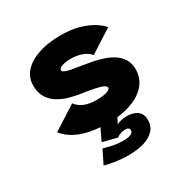

<svg xmlns="http://www.w3.org/2000/svg" viewBox="-164 -653 979 1005"><g transform="rotate(-30 325.0 -151.0)"><path d="M326 11Q264 11 214.5 1.2Q165 -8.5 127.8 -29Q90.5 -49.5 65 -81L209 -173Q219 -159.5 231.8 -150.2Q244.5 -141 260 -135Q275.5 -129 293.8 -126.5Q312 -124 332 -124Q348.5 -124 363.2 -125.8Q378 -127.5 389.5 -130.8Q401 -134 407.5 -138.8Q414 -143.5 414 -149.5Q414 -158.5 399.5 -165.8Q385 -173 354.2 -179.8Q323.5 -186.5 273.5 -193.5Q236 -199 201 -209.8Q166 -220.5 138.5 -239Q111 -257.5 95 -285.8Q79 -314 79 -354Q79 -387.5 93 -413.2Q107 -439 131.8 -457.8Q156.5 -476.5 189 -488.5Q221.5 -500.5 258 -506.2Q294.5 -512 332 -512Q394 -512 441.8 -498.8Q489.5 -485.5 522.2 -465.2Q555 -445 572 -424L433 -335Q426.5 -344.5 415.2 -352.5Q404 -360.5 389 -366.5Q374 -372.5 356.5 -375.8Q339 -379 320 -379Q305 -379 291.5 -377.2Q278 -375.5 267.5 -372Q257 -368.5 251 -363.8Q245 -359 245 -352.5Q245 -344 258.2 -338.2Q271.5 -332.5 296.5 -328Q321.5 -323.5 357 -318Q384 -314 415.2 -307.8Q446.5 -301.5 476.8 -291Q507 -280.5 531.8 -263.8Q556.5 -247 571.5 -222Q586.5 -197 586.5 -162Q586.5 -126 572.2 -98Q558 -70 532.8 -49.2Q507.5 -28.5 474.2 -15.2Q441 -2 403.2 4.5Q365.5 11 326 11ZM327.5 210.5Q311.5 210.5 292.5 209Q273.5 207.5 254.2 204.8Q235 202 218 198.5Q201 195 189 191L228.5 111Q250.5 117.5 269.5 121.8Q288.5 126 306.5 128.2Q324.5 130.5 342.5 130.5Q362.5 130.5 376.5 127.5Q390.5 124.5 398 118.2Q405.5 112 405.5 102.5Q405.5 93.5 399.2 89Q393 84.5 378.5 84.5Q372.5 84.5 363.2 86.2Q354 88 344.8 92Q335.5 96 329 102.5L241 80.5L279.5 0H382.5L343 76L337 64Q342.5 53 354.8 45Q367 37 384.5 32.5Q402 28 423 28Q446.5 28 466 35Q485.5 42 497.5 57.8Q509.5 73.5 509.5 100Q509.5 137 486.8 161.8Q464 186.5 423 198.5Q382 210.5 327.5 210.5Z"/></g></svg>

Font: Trispace Thin ExtraBold
Style: Regular
Weight: 800
Version: Version 1.210